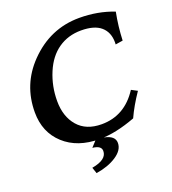

<svg xmlns="http://www.w3.org/2000/svg" viewBox="-158 -822 1017 1132"><g transform="rotate(-20 351.0 -255.5)"><path d="M339.8 9.8Q200.2 9.8 116.5 -66.9Q32.7 -143.6 32.7 -268.6Q32.7 -442.9 152.8 -566.4Q285.6 -703.1 468.8 -703.1Q585 -703.1 684.6 -664.1Q667.5 -577.6 664.1 -489.7L617.7 -482.4L618.2 -495.6Q618.2 -559.1 577.4 -594.5Q536.6 -629.9 453.1 -629.9Q372.1 -629.9 310.3 -587.2Q248.5 -544.4 213.9 -461.7Q179.2 -378.9 179.2 -286.6Q179.2 -189 231.2 -128.7Q283.2 -68.4 380.4 -68.4Q525.4 -68.4 610.4 -200.2L647.5 -180.7Q595.7 -104.5 565.4 -37.6Q439.9 9.8 339.8 9.8ZM252.4 191.9 239.7 153.8Q334.5 137.2 334.5 82.5Q334.5 48.8 279.8 43.5L374 -59.1H423.8L365.7 9.3Q431.6 22.5 431.6 67.4Q431.6 112.3 380.1 146.2Q328.6 180.2 252.4 191.9Z"/></g></svg>

Font: Kelvinch
Style: Bold Italic
Weight: 700
Italic angle: -10°
Designer: Paul James Miller
Foundry: High-Logic / Made with FontCreator
Version: Version 3.30 September 23, 2016